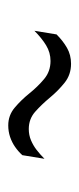

<svg xmlns="http://www.w3.org/2000/svg" viewBox="120 -534 196 477"><g transform="rotate(-90 218.5 -295.0)"><path d="M372 -253Q356 -237 338.5 -227Q321 -217 299 -217Q272 -217 252 -233Q232 -249 215 -269.5Q198 -290 180 -306Q162 -322 137 -322Q122 -322 109 -316.5Q96 -311 85 -302.5Q74 -294 63 -283L72 -338Q81 -348 92.5 -356Q104 -364 117.5 -368.5Q131 -373 146 -373Q171 -373 190 -357Q209 -341 225.5 -320.5Q242 -300 261 -284Q280 -268 306 -268Q327 -268 345 -279Q363 -290 381 -308Z"/></g></svg>

Font: Georama Light
Style: Italic
Weight: 300
Italic angle: -9°
Designer: Jean-Baptiste Levee
Foundry: Production Type
Version: Version 1.001